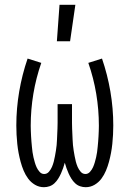

<svg xmlns="http://www.w3.org/2000/svg" viewBox="-20 -772 540 800"><path d="M217 -600 228 -752H294L272 -600ZM163 8Q143 8 126 -2Q109 -12 97.5 -27.5Q86 -43 78.5 -61Q71 -79 66 -97.5Q61 -116 57.5 -134.5Q54 -153 52 -172.5Q50 -192 49 -211Q48 -230 48 -249Q48 -320 60 -390.5Q72 -461 95 -528L152 -510Q130 -447 119 -381Q108 -315 108 -248Q108 -237 108.5 -226Q109 -215 109.5 -204Q110 -193 111 -182Q112 -171 113 -160Q114 -149 115.5 -138Q117 -127 119.5 -116.5Q122 -106 125 -95.5Q128 -85 132.5 -75Q137 -65 145 -56Q153 -47 164 -47Q176 -47 184 -56.5Q192 -66 196.5 -76.5Q201 -87 204 -98.5Q207 -110 209 -121.5Q211 -133 213 -144.5Q215 -156 216 -167.5Q217 -179 217.5 -190.5Q218 -202 218.5 -213.5Q219 -225 219.5 -236.5Q220 -248 220 -260V-338H280V-260Q280 -248 280.5 -236.5Q281 -225 281.5 -213.5Q282 -202 282.5 -190.5Q283 -179 284 -167.5Q285 -156 287 -144.5Q289 -133 291 -121.5Q293 -110 296 -98.5Q299 -87 303.5 -76.5Q308 -66 316 -56.5Q324 -47 336 -47Q347 -47 355 -56Q363 -65 367.5 -75Q372 -85 375 -95.5Q378 -106 380.5 -116.5Q383 -127 384.5 -138Q386 -149 387 -160Q388 -171 389 -182Q390 -193 390.5 -204Q391 -215 391.5 -226Q392 -237 392 -248Q392 -315 381 -381Q370 -447 348 -510L405 -528Q428 -461 440 -390.5Q452 -320 452 -249Q452 -230 451 -211Q450 -192 448 -172.5Q446 -153 442.5 -134.5Q439 -116 434 -97.5Q429 -79 421.5 -61Q414 -43 402.5 -27.5Q391 -12 374 -2Q357 8 337 8Q325 8 313.5 4Q302 0 293 -8.5Q284 -17 277.5 -27.5Q271 -38 266 -49Q261 -60 257 -71.5Q253 -83 250 -94Q247 -83 243 -71.5Q239 -60 234 -49Q229 -38 222.5 -27.5Q216 -17 207 -8.5Q198 0 186.5 4Q175 8 163 8Z"/></svg>

Font: Iosevka SS18 Light
Style: Regular
Weight: 300
Monospace: yes
Designer: Belleve Invis
Foundry: Belleve Invis
Version: Version 25.1.1; ttfautohint (v1.8.4)